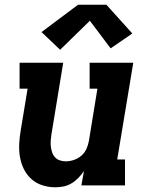

<svg xmlns="http://www.w3.org/2000/svg" viewBox="-20 -786 640 814"><path d="M214 8Q186 8 159.5 -0.5Q133 -9 113 -27Q93 -45 81 -69.5Q69 -94 64.5 -121Q60 -148 61.5 -177Q63 -206 68 -234L97 -410H63V-520H248L198 -216Q196 -203 195 -190Q194 -177 195.5 -164.5Q197 -152 201 -140Q205 -128 213.5 -119Q222 -110 234 -106Q246 -102 259 -102Q276 -102 293.5 -108Q311 -114 325 -126Q339 -138 346.5 -155Q354 -172 357 -189L393 -410H360V-520H545L477 -110H510V0H325L336 -61Q325 -45 312 -31.5Q299 -18 283 -8.5Q267 1 249.5 4.5Q232 8 214 8ZM235 -575 156 -650 311 -766H431L541 -644L449 -581L361 -698Z"/></svg>

Font: Iosevka Etoile XBdObl
Style: Regular
Weight: 800
Italic angle: -9°
Designer: Belleve Invis
Foundry: Belleve Invis
Version: Version 15.5.2; ttfautohint (v1.8.4)